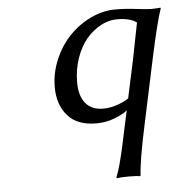

<svg xmlns="http://www.w3.org/2000/svg" viewBox="-50 -488 726 772"><g transform="rotate(-5 313.0 -101.5)"><path d="M445.8 -399.9Q412.6 -399.9 380.4 -382.3Q348.1 -364.7 322.5 -334.5Q296.9 -304.2 281 -258.5Q265.1 -212.9 265.1 -161.1Q265.1 -106 289.8 -76.4Q314.5 -46.9 359.9 -46.9Q388.2 -46.9 416.5 -56.4Q444.8 -65.9 463.9 -79.1L497.1 -233.9L525.9 -379.9Q500 -399.9 445.8 -399.9ZM442.9 -439.9Q485.4 -439.9 527.3 -434.6Q569.3 -429.2 586.9 -429.2Q605.5 -429.2 625 -431.2L626 -428.2Q609.4 -383.3 577.1 -233.9L520 34.2Q489.7 174.8 486.8 233.9L483.9 236.8Q472.2 233.9 438 233.9Q422.4 233.9 410.4 234.6Q398.4 235.4 394.5 236.3L390.1 236.8L389.2 233.9Q395 218.3 400.4 201.2Q405.8 184.1 411.9 159.4Q418 134.8 420.9 122.1Q423.8 109.4 430.9 75.4Q438 41.5 439.9 33.2L454.1 -32.2Q439.5 -18.6 404.1 -4.4Q368.7 9.8 328.1 9.8Q251 9.8 212.4 -34.7Q173.8 -79.1 173.8 -149.9Q173.8 -207 197 -261.2Q220.2 -315.4 257.6 -354.2Q294.9 -393.1 344 -416.5Q393.1 -439.9 442.9 -439.9Z"/></g></svg>

Font: Linear Smooth
Style: Italic
Weight: 400
Designer: Philipp H. Poll, Flanker
Foundry: Philipp H. Poll, reworked by Flanker
Version: Version 1.061 | FøM Fix